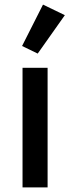

<svg xmlns="http://www.w3.org/2000/svg" viewBox="-20 -815 305 835"><path d="M262 -749 167 -795 76 -615 144 -582ZM187 0V-520H78V0Z"/></svg>

Font: IBM Plex Thai Looped Medium
Style: Regular
Weight: 500
Designer: Mike Abbink, Paul van der Laan, Pieter van Rosmalen, Ben Mitchell, Mark Frömberg
Foundry: Bold Monday
Version: Version 1.0